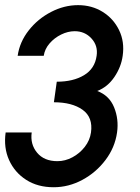

<svg xmlns="http://www.w3.org/2000/svg" viewBox="-34 -734 558 766"><path d="M180 13Q116.5 13 70.5 -16.5Q24.5 -46 2.2 -95.5Q-20 -145 -11.5 -205.5H92.5Q86 -158.5 114 -124.8Q142 -91 195 -91Q226 -91 255 -106.5Q284 -122 304.2 -148Q324.5 -174 329 -205.5Q337.5 -266 295.5 -296Q253.5 -326 181 -326L192.5 -408Q258 -408 301.2 -434Q344.5 -460 351.5 -511.5Q357.5 -551.5 331 -580.5Q304.5 -609.5 264 -609.5Q237 -609.5 210 -596.2Q183 -583 163.8 -560.8Q144.5 -538.5 140.5 -511.5H36.5Q44.5 -567 80.8 -613Q117 -659 169.5 -686.2Q222 -713.5 277.5 -713.5Q332.5 -713.5 375.8 -686.5Q419 -659.5 441.2 -613.5Q463.5 -567.5 455.5 -511.5Q449.5 -467 422.5 -427Q395.5 -387 354 -371Q402 -353 421.2 -305.8Q440.5 -258.5 433 -205.5Q424.5 -145.5 387 -95.8Q349.5 -46 294.8 -16.5Q240 13 180 13Z"/></svg>

Font: Urbanist SemiBold
Style: Italic
Weight: 600
Italic angle: -8°
Designer: Corey Hu
Foundry: Corey Hu
Version: Version 1.321; ttfautohint (v1.8.4.7-5d5b)